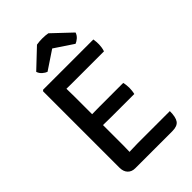

<svg xmlns="http://www.w3.org/2000/svg" viewBox="-261 -990 1088 1088"><g transform="rotate(-45 283.0 -445.5)"><path d="M90.1 -676.6 96.5 -683H193.9V-595.6Q193.9 -574.6 194.4 -561.3Q194.9 -548 194.9 -527.5V-138Q194.9 -124.6 194.4 -113.1Q193.9 -101.7 193.9 -87.5V1.1H151.2Q123 1.1 106.6 -16.4Q90.1 -33.8 90.1 -64.8ZM444.8 -389.2Q447.6 -378.6 448.8 -366Q450.1 -353.4 450.1 -344.9Q450.1 -335.9 448.8 -323.7Q447.6 -311.5 444.8 -300.5H257.2Q245.7 -300.5 228.2 -300.9Q210.6 -301.2 191.9 -301.5Q173.1 -301.7 158 -301.9V-387.8Q173.1 -388 191.9 -388.3Q210.6 -388.5 228.2 -388.9Q245.7 -389.2 257.2 -389.2ZM499.2 -683Q501.4 -670.8 501.9 -660.2Q502.4 -649.6 502.4 -640.6Q502.4 -631.6 500.4 -618.3Q498.5 -605 494.2 -592.8H257.2Q245.7 -592.8 228.2 -592.9Q210.6 -593.1 191.9 -593.4Q173.1 -593.6 158 -594.1V-683ZM518.7 -89.5Q518.7 -40.9 503.6 -19.9Q488.5 1.1 448.1 1.1H158V-85.1Q182.2 -86.6 205.6 -88.1Q228.9 -89.5 259.8 -89.5ZM343.8 -888.1 456 -782.1Q450.3 -764.9 436.4 -752.9Q422.4 -741 410.6 -736.9L298.3 -811.8L186.1 -736.9Q174.2 -741 160.1 -752.9Q146.1 -764.9 140.5 -782.1L252.6 -888.1Q273.4 -891.9 298.3 -891.9Q323.2 -891.9 343.8 -888.1Z"/></g></svg>

Font: Signika SC
Style: Regular
Weight: 300
Designer: Anna Giedryś
Foundry: Anna Giedryś
Version: Version 2.000